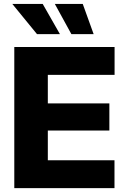

<svg xmlns="http://www.w3.org/2000/svg" viewBox="-20 -970 653 990"><path d="M53.7 0V-727.5H570.8V-584H226.6V-437H543.9V-296.9H226.6V-143.6H570.3V0ZM348.1 -793.9 262.7 -949.7H406.7L462.9 -793.9ZM170.9 -793.9 43.5 -949.7H200.2L289.1 -793.9Z"/></svg>

Font: Inter 20pt ExtraBold
Style: Regular
Weight: 800
Version: Version 4.001;git-66647c0bb